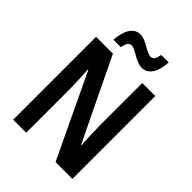

<svg xmlns="http://www.w3.org/2000/svg" viewBox="-256 -1044 1170 1170"><g transform="rotate(45 329.0 -458.5)"><path d="M161 -776H225C231 -814 245 -831 263 -831C299 -831 352 -777 404 -777C456 -777 493 -826 497 -917H433C427 -882 417 -863 396 -863C355 -863 309 -916 256 -916C190 -916 167 -848 161 -776ZM584 0V-714H472V-348C472 -302 475 -240 478 -184H475L219 -714H74V0H186V-371C186 -419 183 -479 179 -538H183L439 0Z"/></g></svg>

Font: Noto Sans Lao UI Cond SemBd
Style: Regular
Weight: 600
Width: 3
Designer: Monotype Design Team
Foundry: Monotype Imaging Inc.
Version: Version 2.000